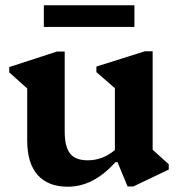

<svg xmlns="http://www.w3.org/2000/svg" viewBox="-20 -693 675 727"><path d="M237 14Q162 14 122.5 -30.5Q83 -75 83 -161V-358L15 -419V-439L196 -498H225V-196Q225 -137 245.5 -111.5Q266 -86 312 -86Q369 -86 415 -125V-359L345 -420V-441L529 -499H558V-126L619 -71V-51L485 13H463L425 -79H417Q334 14 237 14ZM146 -591V-673H489V-591Z"/></svg>

Font: Platypi SemiBold
Style: Regular
Weight: 600
Designer: David Sargent
Foundry: Bolt Cutter Type
Version: Version 1.200; ttfautohint (v1.8.4.7-5d5b)